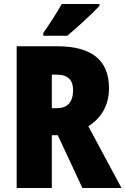

<svg xmlns="http://www.w3.org/2000/svg" viewBox="-20 -1013 632 967"><path d="M481 -983V-993H291C267 -949 231 -895 198 -847V-833H319C371 -876 448 -948 481 -983ZM268 -780H64V-66H241V-332H271L395 -66H592L425 -377C493 -421 529 -485 529 -569C529 -709 443 -780 268 -780ZM266 -637C322 -637 348 -610 348 -560C348 -496 318 -468 265 -468H241V-637Z"/></svg>

Font: Noto Sans Malayalam UI Condensed Black
Style: Regular
Weight: 900
Width: 3
Designer: Jelle Bosma - Monotype Design Team
Foundry: Monotype Imaging Inc.
Version: Version 2.104